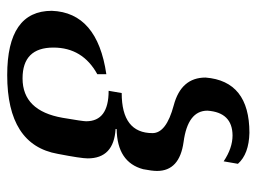

<svg xmlns="http://www.w3.org/2000/svg" viewBox="-110 -412 719 538"><g transform="rotate(90 249.0 -142.5)"><path d="M189.9 196.3Q9.8 196.3 9.8 71.3Q14.6 -56.2 187.5 -81.5V-56.2Q112.8 -15.1 112.8 66.9Q112.8 153.3 199.2 153.3Q290 153.3 309.6 41Q319.3 -15.6 319.3 -24.9Q319.3 -87.9 233.9 -87.9L240.2 -124.5Q352.5 -124.5 352.5 -210.9Q352.5 -249.5 274.7 -270.3Q196.8 -291 196.8 -359.4Q206.5 -482.4 351.6 -482.4Q411.1 -481 438.5 -450.2L431.6 -410.2Q394.5 -435.1 358.9 -435.1Q294.4 -434.6 289.6 -364.7Q289.6 -309.6 377.4 -297.9Q458.5 -286.6 458.5 -223.6Q458.5 -209.5 453.6 -184.6Q434.1 -111.8 341.3 -110.4L340.8 -107.4Q423.3 -102.5 423.3 -29.3Q423.3 -10.7 410.6 54.7Q385.7 196.3 189.9 196.3Z"/></g></svg>

Font: Kelvinch
Style: Bold Italic
Weight: 700
Italic angle: -10°
Designer: Paul James Miller
Foundry: High-Logic / Made with FontCreator
Version: Version 3.30 September 23, 2016